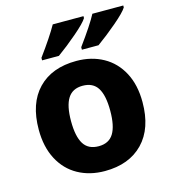

<svg xmlns="http://www.w3.org/2000/svg" viewBox="-114 -858 854 960"><g transform="rotate(-15 312.5 -378.0)"><path d="M311 10Q233 10 172.5 -23.5Q112 -57 78 -121.5Q44 -186 44 -275Q44 -411 115.5 -485Q187 -559 314 -559Q392 -559 452.5 -525.5Q513 -492 547 -428Q581 -364 581 -275Q581 -139 509 -64.5Q437 10 311 10ZM313 -118Q366 -118 390 -157Q414 -196 414 -275Q414 -354 390 -392.5Q366 -431 312 -431Q260 -431 235.5 -392.5Q211 -354 211 -275Q211 -196 235 -157Q259 -118 313 -118ZM407 -756Q393 -733 340 -687.5Q287 -642 237 -606H150V-619Q216 -709 248 -766H407ZM613 -756Q599 -733 545 -687Q491 -641 442 -606H356V-619Q427 -716 453 -766H613Z"/></g></svg>

Font: Noto Sans UI ExtraBold
Style: Regular
Weight: 800
Designer: Monotype Design Team
Foundry: Monotype Imaging Inc.
Version: Version 1.001